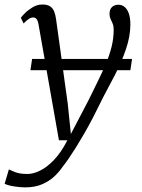

<svg xmlns="http://www.w3.org/2000/svg" viewBox="-70 -584 630 852"><path d="M101.5 -472.5Q98 -493 92 -499.8Q86 -506.5 77.5 -506.5Q67.5 -506.5 57.8 -500Q48 -493.5 34.5 -480L22.5 -505Q26.5 -511.5 40.5 -525.5Q54.5 -539.5 74.8 -551.8Q95 -564 118 -564Q140.5 -564 152.8 -555.5Q165 -547 170.8 -532Q176.5 -517 179 -497Q185.5 -450.5 192 -404Q198.5 -357.5 204.8 -311Q211 -264.5 217.5 -218Q224 -171.5 230.5 -125L244.5 10.5L324 -141.5Q344.5 -184 364 -223.2Q383.5 -262.5 399.5 -300.2Q415.5 -338 425 -375.8Q434.5 -413.5 434.5 -453.5Q434.5 -468.5 429.8 -479.5Q425 -490.5 420.5 -500.2Q416 -510 416 -521.5Q416 -543 427.2 -553Q438.5 -563 454.5 -563Q471.5 -563 483.5 -552.8Q495.5 -542.5 502 -523Q508.5 -503.5 508.5 -475.5Q508.5 -422 488.2 -363.8Q468 -305.5 439.5 -250.5Q411 -195.5 386.5 -150Q364.5 -104.5 343.8 -64.5Q323 -24.5 303.5 9.2Q284 43 266.8 70.5Q249.5 98 234.8 119.5Q220 141 207.5 156.5Q194 177 172 198Q150 219 118 233.2Q86 247.5 41.5 247.5Q20 247.5 -7.2 243.2Q-34.5 239 -49.5 231.5L-30.5 167.5Q-22.5 172 -2.2 180Q18 188 52 188Q77.5 188 107.8 173.2Q138 158.5 169.5 125.8Q201 93 229 38.5H191.5ZM516 -322.5 508.5 -272.5H65L72.5 -322.5Z"/></svg>

Font: Merriweather 24pt Light
Style: Italic
Weight: 300
Italic angle: -7.8°
Version: Version 2.101